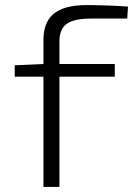

<svg xmlns="http://www.w3.org/2000/svg" viewBox="-20 -736 524 756"><path d="M481 -663 484 -710C438 -714 360 -716 322 -716C196 -716 151 -666 151 -577V-484L38 -479V-434H151V0H214V-434H432V-484H214V-571C214 -638 248 -663 343 -663Z"/></svg>

Font: Exo 2 Light Expanded
Style: Regular
Weight: 300
Width: 7
Designer: Natanael Gama
Version: Version 1.001;PS 001.001;hotconv 1.0.70;makeotf.lib2.5.58329